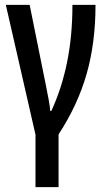

<svg xmlns="http://www.w3.org/2000/svg" viewBox="-20 -560 447 790"><path d="M126 210V-6L4 -540H102L168 -213Q175 -179 180 -151.5Q185 -124 187 -103H191Q234 -196 256 -304Q278 -412 278 -540H373Q373 -384 336.5 -256Q300 -128 221 -7V210Z"/></svg>

Font: Noto Sans ExtraCondensed Medium
Style: Regular
Weight: 500
Width: 2
Designer: Monotype Design Team
Foundry: Monotype Imaging Inc.
Version: Version 2.013; ttfautohint (v1.8.4.7-5d5b)